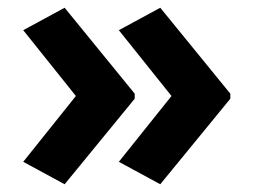

<svg xmlns="http://www.w3.org/2000/svg" viewBox="-20 -522 655 496"><path d="M575 -267 394 -46 287 -104 423 -274 287 -444 394 -502 575 -280ZM328 -267 147 -46 40 -104 176 -274 40 -444 147 -502 328 -280Z"/></svg>

Font: Noto Sans Adlam Unjoined
Style: Bold
Weight: 700
Version: Version 3.001